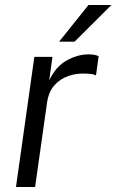

<svg xmlns="http://www.w3.org/2000/svg" viewBox="-20 -743 462 763"><path d="M43.5 0 116.5 -517H188.5L175.5 -423.5Q201.5 -478.5 245 -502.8Q288.5 -527 332 -527Q343.5 -527 354.5 -525.2Q365.5 -523.5 372 -519.5L361.5 -443.5Q354 -447.5 341.8 -449Q329.5 -450.5 321.5 -450.5Q286.5 -452.5 253.2 -441.5Q220 -430.5 196.2 -404Q172.5 -377.5 166.5 -332L119.5 0ZM331.5 -723H422.5L276.5 -577.5H215Z"/></svg>

Font: Public Sans Light
Style: Italic
Weight: 300
Italic angle: -8°
Designer: The Public Sans project authors (U.S. Web Design System). Libre Franklin designed by Pablo Impallari and Rodrigo Fuenzal
Version: Version 1.007; ttfautohint (v1.8.1) -l 8 -r 50 -G 200 -x 14 